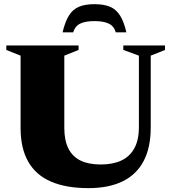

<svg xmlns="http://www.w3.org/2000/svg" viewBox="-20 -908 840 942"><path d="M661.5 -285.5V-635L585 -663V-685H789.5V-663L719.5 -635V-283Q719.5 -182.5 683.8 -116.2Q648 -50 580 -17.5Q512 15 414 15Q304.5 15 230.2 -17Q156 -49 118.5 -114.8Q81 -180.5 81 -280V-635L11 -663V-685H365.5V-663L295.5 -635V-280.5Q295.5 -219.5 315.5 -179.5Q335.5 -139.5 375.2 -120.2Q415 -101 474 -101Q533 -101 574.8 -120.2Q616.5 -139.5 639 -180.2Q661.5 -221 661.5 -285.5ZM443.5 -804.5Q398.5 -804.5 373.2 -792Q348 -779.5 339 -749.5H287Q299.5 -802 318.5 -832.2Q337.5 -862.5 367.5 -875Q397.5 -887.5 443.5 -887.5Q489.5 -887.5 519.5 -875Q549.5 -862.5 568.8 -832.2Q588 -802 600 -749.5H548Q539.5 -779.5 514 -792Q488.5 -804.5 443.5 -804.5Z"/></svg>

Font: Newsreader 36pt ExtraBold
Style: Regular
Weight: 800
Designer: Hugues Gentile
Foundry: Production Type
Version: Version 1.003